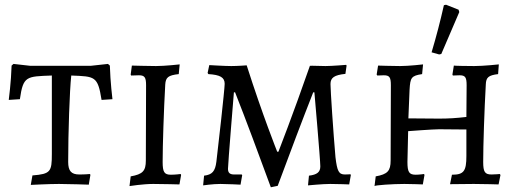

<svg xmlns="http://www.w3.org/2000/svg" viewBox="-20 -777 2187 811"><path d="M110 4C110 4 187 0 229 0C268 0 355 3 355 3L362 -39L359 -42C359 -42 342 -40 315 -40C281 -40 268 -55 268 -93C268 -216 274 -393 281 -458C381 -454 393 -456 409 -355L455 -358C455 -358 446 -430 444 -500L436 -507L363 -499H108L37 -507L29 -500C27 -431 17 -355 17 -355L64 -358C78 -456 91 -454 199 -458V-127C199 -52 194 -42 117 -36Z M527 9C527 9 584 0 627 0C665 0 738 2 738 2L745 -38L743 -42C743 -42 721 -39 702 -39C674 -39 667 -50 667 -93C667 -163 672 -313 678 -420C680 -450 690 -459 735 -464L739 -505C739 -505 676 -498 639 -498C604 -498 543 -500 537 -500L532 -462L534 -458C534 -458 555 -459 567 -459C591 -459 597 -450 597 -417L596 -99C596 -55 583 -41 532 -32Z M1124 14 1153 8C1205 -132 1257 -270 1303 -387H1308C1308 -387 1333 -102 1333 -74C1333 -50 1319 -39 1285 -35L1281 6C1283 6 1342 0 1375 0C1406 0 1455 2 1455 2L1462 -38L1460 -41C1460 -41 1447 -40 1437 -40C1411 -40 1404 -54 1397 -113C1388 -216 1376 -396 1376 -422C1376 -449 1392 -460 1439 -465L1444 -500L1442 -503C1442 -503 1381 -498 1355 -498C1334 -498 1295 -500 1289 -499C1217 -292 1156 -136 1156 -136H1151C1151 -136 1089 -291 1022 -501C1022 -501 984 -498 957 -498C930 -498 864 -502 864 -502L857 -469L860 -464C910 -461 929 -450 929 -423C929 -400 900 -142 894 -94C889 -53 876 -39 842 -35L838 6C838 6 879 0 911 0C939 0 996 3 996 3L1003 -37L1001 -40H969C951 -40 943 -47 943 -64C943 -84 968 -387 968 -387H973C1020 -268 1071 -130 1124 14Z M1835 -547 1844 -549 1920 -726 1917 -736 1864 -757 1855 -755C1840 -688 1823 -623 1803 -556ZM1562 9C1564 5 1640 0 1688 0C1718 0 1766 2 1766 2L1773 -38L1771 -42C1771 -42 1752 -39 1736 -39C1708 -39 1701 -50 1701 -93L1704 -223C1704 -223 1809 -231 1835 -231C1870 -231 1950 -230 1950 -230V-118C1950 -54 1939 -39 1889 -39L1881 1L1981 0C2021 0 2086 2 2086 2L2094 -38L2091 -42C2091 -42 2072 -40 2056 -40C2028 -40 2021 -51 2021 -93C2021 -163 2026 -314 2032 -420C2033 -450 2043 -459 2084 -464L2087 -505C2087 -505 2022 -498 1983 -498C1955 -498 1897 -499 1897 -500L1891 -462L1893 -458C1893 -458 1911 -459 1921 -459C1945 -459 1951 -451 1951 -417L1950 -283C1906 -278 1875 -276 1835 -276L1705 -277L1710 -398C1713 -449 1717 -457 1763 -464L1767 -505C1767 -505 1707 -498 1670 -498C1638 -498 1577 -500 1577 -500L1571 -462L1574 -458C1574 -458 1591 -459 1601 -459C1625 -459 1631 -451 1631 -417L1630 -99C1630 -55 1617 -41 1567 -32Z"/></svg>

Font: Alegreya SC
Style: Regular
Weight: 400
Designer: Juan Pablo del Peral
Foundry: Huerta Tipografica
Version: Version 2.007;PS 002.007;hotconv 1.0.88;makeotf.lib2.5.64775